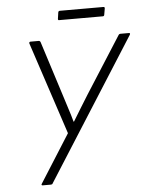

<svg xmlns="http://www.w3.org/2000/svg" viewBox="-55 -828 668 872"><g transform="rotate(-5 279.5 -391.5)"><path d="M104 0Q101 0 99.5 -2Q98 -4 101 -8L239 -226L100 -647Q99 -651 101 -653Q103 -655 106 -655H144Q148 -655 151 -650L232 -396Q241 -366 251 -336Q261 -306 269 -276H271Q289 -306 307 -335Q325 -364 343 -393L507 -650Q509 -653 511 -654Q513 -655 515 -655H555Q558 -655 559 -653Q560 -651 558 -647L150 -5Q149 -2 146.5 -1Q144 0 141 0ZM243 -741Q238 -741 239 -748L243 -776Q244 -783 251 -783H449Q456 -783 455 -776L450 -747Q449 -741 443 -741Z"/></g></svg>

Font: Sofia Sans Semi Condensed Light
Style: Italic
Weight: 300
Italic angle: -9°
Version: Version 4.100